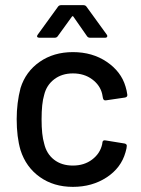

<svg xmlns="http://www.w3.org/2000/svg" viewBox="-20 -720 550 748"><path d="M60 -135Q45 -186 45 -256Q45 -319 60 -377Q80 -441 134.5 -479Q189 -517 264 -517Q340 -517 396 -479Q452 -441 469 -383Q474 -367 476 -351V-349Q476 -342 467 -340L392 -329H390Q383 -329 381 -338L378 -354Q370 -388 339 -411Q308 -434 264 -434Q221 -434 191 -411Q161 -388 152 -350Q142 -317 142 -255Q142 -194 152 -161Q161 -121 190.5 -98Q220 -75 264 -75Q308 -75 339 -98.5Q370 -122 378 -158L379 -165Q380 -175 391 -173L465 -161Q474 -159 474 -152Q474 -144 469 -127Q452 -66 395.5 -29Q339 8 264 8Q189 8 135 -30.5Q81 -69 60 -135ZM219 -700H304Q313 -700 317 -694L396 -585Q398 -583 398 -579Q398 -577 396 -575Q394 -573 390 -573H331Q323 -573 319 -579L266 -655Q265 -657 263 -657Q261 -657 260 -655L205 -579Q201 -573 193 -573H133Q127 -573 125 -576.5Q123 -580 127 -585L206 -694Q210 -700 219 -700Z"/></svg>

Font: BarlowMedium
Style: Regular
Weight: 500
Designer: Jeremy Tribby
Foundry: Tribby Type
Version: Version 1.422